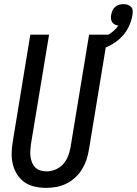

<svg xmlns="http://www.w3.org/2000/svg" viewBox="-20 -903 664 931"><path d="M204 8Q176 8 148.5 2Q121 -4 99.5 -19Q78 -34 63.5 -56.5Q49 -79 42.5 -105.5Q36 -132 36.5 -160Q37 -188 42 -217L127 -735H218L130 -204Q128 -188 127 -173Q126 -158 128 -143Q130 -128 135.5 -114.5Q141 -101 151 -91Q161 -81 175.5 -76.5Q190 -72 206 -72Q227 -72 249 -81Q271 -90 286.5 -107.5Q302 -125 310 -146Q318 -167 322 -189L412 -735H503L411 -176Q407 -152 399 -128Q391 -104 377.5 -82Q364 -60 344.5 -42Q325 -24 301.5 -12.5Q278 -1 253 3.5Q228 8 204 8ZM445 -655 430 -705Q447 -710 464.5 -716Q482 -722 498 -730.5Q514 -739 529 -751.5Q544 -764 554 -779Q545 -780 537 -784Q529 -788 524 -795.5Q519 -803 518 -812.5Q517 -822 519 -831Q521 -842 525.5 -852Q530 -862 538.5 -869.5Q547 -877 558 -880Q569 -883 579 -883Q590 -883 600 -879.5Q610 -876 616.5 -868.5Q623 -861 623.5 -850.5Q624 -840 622 -829Q617 -798 601.5 -768Q586 -738 561 -715.5Q536 -693 505.5 -678.5Q475 -664 445 -655Z"/></svg>

Font: Iosevka Curly Medium
Style: Italic
Weight: 500
Italic angle: -9°
Monospace: yes
Designer: Belleve Invis
Foundry: Belleve Invis
Version: Version 22.1.2; ttfautohint (v1.8.4)